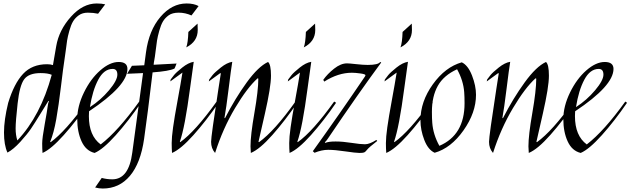

<svg xmlns="http://www.w3.org/2000/svg" viewBox="-20 -871 3632 1106"><path d="M537 -851Q566 -851 586 -846L545 -792Q517 -798 486 -798Q455 -798 434 -783Q413 -768 401 -748Q389 -728 379.5 -694Q370 -660 366.5 -637.5Q363 -615 358.5 -577.5Q354 -540 349.5 -514Q345 -488 331.5 -375.5Q318 -263 304 -184Q290 -105 269 -54L272 -52Q356 -113 482 -286L492 -279Q420 -174 347 -92.5Q274 -11 225 10Q223 -14 223 -44.5Q223 -75 237.5 -155Q252 -235 254.5 -257Q257 -279 262 -288L259 -290Q255 -284 217 -222Q179 -160 158 -129Q137 -98 97.5 -54.5Q58 -11 23 8Q3 -35 3 -107.5Q3 -180 27 -278Q61 -390 113 -445.5Q165 -501 251 -501Q272 -501 285 -496L304 -606Q320 -698 388.5 -774.5Q457 -851 537 -851ZM214 -450Q146 -450 119.5 -414.5Q93 -379 81.5 -275Q70 -171 70 -131.5Q70 -92 80 -62Q214 -204 278 -440Q256 -450 214 -450Z M629 -474Q579 -474 546 -412Q513 -350 498 -254Q560 -294 608 -351Q656 -408 656 -441Q656 -474 629 -474ZM714 -474Q714 -377 493 -230Q492 -219 492 -202Q492 -89 560 -39Q659 -115 782 -286L792 -279Q720 -174 647 -92.5Q574 -11 525 10Q475 -2 450 -56.5Q425 -111 425 -185Q425 -259 463.5 -338Q502 -417 557.5 -465.5Q613 -514 663.5 -514Q714 -514 714 -474Z M1055 -851Q1097 -851 1124 -836L1083 -782Q1047 -798 1010 -798Q973 -798 952 -783Q931 -768 919 -748Q907 -728 897.5 -694Q888 -660 884.5 -637.5Q881 -615 876.5 -577.5Q872 -540 869 -525.5Q866 -511 865 -498L997 -505Q986 -476 985 -476Q954 -461 859 -454Q830 -210 810 -70.5Q790 69 728.5 142Q667 215 572 215Q550 215 528 209L566 154Q596 162 627 162Q722 162 742 8Q745 -16 804 -450L712 -446Q739 -492 740 -492Q771 -493 811 -495Q817 -545 821 -570Q838 -696 904 -773.5Q970 -851 1055 -851Z M971 10Q969 -14 969 -47Q969 -80 977 -137.5Q985 -195 1003 -292.5Q1021 -390 1031 -453L961 -402L963 -413Q970 -423 982.5 -438.5Q995 -454 1030 -482Q1065 -510 1096 -515Q1090 -476 1075 -364Q1045 -136 1016 -55L1018 -52Q1104 -113 1228 -286L1239 -279Q1167 -174 1094 -92.5Q1021 -11 971 10ZM1118 -735Q1119 -727 1119 -698Q1119 -632 1053 -598Q1063 -625 1065 -687Z M1524 -514Q1541 -500 1541 -435Q1541 -370 1506 -216.5Q1471 -63 1469 -54L1472 -52Q1561 -116 1682 -286L1692 -279Q1623 -177 1549.5 -94Q1476 -11 1425 10Q1423 -14 1423 -28Q1423 -92 1445.5 -221Q1468 -350 1468 -418L1464 -420Q1404 -366 1334 -248.5Q1264 -131 1219 10Q1196 -16 1196 -54Q1196 -86 1238 -358L1252 -448L1249 -450L1183 -402L1185 -413Q1192 -423 1204.5 -438.5Q1217 -454 1252 -482Q1287 -510 1318 -515Q1311 -473 1297 -359.5Q1283 -246 1273 -192L1276 -190Q1335 -305 1401.5 -396.5Q1468 -488 1524 -514Z M1648 10Q1646 -14 1646 -47Q1646 -80 1654 -137.5Q1662 -195 1680 -292.5Q1698 -390 1708 -453L1638 -402L1640 -413Q1647 -423 1659.5 -438.5Q1672 -454 1707 -482Q1742 -510 1773 -515Q1767 -476 1752 -364Q1722 -136 1693 -55L1695 -52Q1781 -113 1905 -286L1916 -279Q1844 -174 1771 -92.5Q1698 -11 1648 10ZM1795 -735Q1796 -727 1796 -698Q1796 -632 1730 -598Q1740 -625 1742 -687Z M1979 -506Q1991 -506 2032 -501.5Q2073 -497 2098 -497Q2159 -497 2170 -514L2176 -511Q2046 -335 1869 -73Q1863 -63 1851 -51L1854 -48Q1872 -56 1913 -56Q1954 -56 2005 -48Q2056 -40 2082.5 -40Q2109 -40 2148 -65L2153 -59Q2105 -22 2095 -9Q2085 4 2078 7Q2071 10 2050.5 10Q2030 10 1969 1Q1908 -8 1870.5 -8Q1833 -8 1792 9L1782 0Q1935 -213 2082 -430Q2085 -434 2085 -438Q2085 -444 2055.5 -448Q2026 -452 2007 -452Q1928 -452 1848 -401L1842 -411Q1866 -445 1904.5 -475.5Q1943 -506 1979 -506Z M2205 10Q2203 -14 2203 -47Q2203 -80 2211 -137.5Q2219 -195 2237 -292.5Q2255 -390 2265 -453L2195 -402L2197 -413Q2204 -423 2216.5 -438.5Q2229 -454 2264 -482Q2299 -510 2330 -515Q2324 -476 2309 -364Q2279 -136 2250 -55L2252 -52Q2338 -113 2462 -286L2473 -279Q2401 -174 2328 -92.5Q2255 -11 2205 10ZM2352 -735Q2353 -727 2353 -698Q2353 -632 2287 -598Q2297 -625 2299 -687Z M2722 -325Q2722 -222 2650 -120Q2578 -18 2484 9Q2446 -8 2424 -65Q2402 -122 2402 -178Q2402 -286 2473.5 -385.5Q2545 -485 2640 -512Q2676 -495 2699 -436Q2722 -377 2722 -325ZM2468 -227Q2468 -188 2470 -164Q2475 -96 2511 -31Q2656 -93 2656 -276Q2656 -315 2654 -340Q2649 -407 2613 -472Q2536 -437 2502 -376.5Q2468 -316 2468 -227Z M3125 -514Q3142 -500 3142 -435Q3142 -370 3107 -216.5Q3072 -63 3070 -54L3073 -52Q3162 -116 3283 -286L3293 -279Q3224 -177 3150.5 -94Q3077 -11 3026 10Q3024 -14 3024 -28Q3024 -92 3046.5 -221Q3069 -350 3069 -418L3065 -420Q3005 -366 2935 -248.5Q2865 -131 2820 10Q2797 -16 2797 -54Q2797 -86 2839 -358L2853 -448L2850 -450L2784 -402L2786 -413Q2793 -423 2805.5 -438.5Q2818 -454 2853 -482Q2888 -510 2919 -515Q2912 -473 2898 -359.5Q2884 -246 2874 -192L2877 -190Q2936 -305 3002.5 -396.5Q3069 -488 3125 -514Z M3429 -474Q3379 -474 3346 -412Q3313 -350 3298 -254Q3360 -294 3408 -351Q3456 -408 3456 -441Q3456 -474 3429 -474ZM3514 -474Q3514 -377 3293 -230Q3292 -219 3292 -202Q3292 -89 3360 -39Q3459 -115 3582 -286L3592 -279Q3520 -174 3447 -92.5Q3374 -11 3325 10Q3275 -2 3250 -56.5Q3225 -111 3225 -185Q3225 -259 3263.5 -338Q3302 -417 3357.5 -465.5Q3413 -514 3463.5 -514Q3514 -514 3514 -474Z"/></svg>

Font: Felipa
Style: Regular
Weight: 400
Designer: Javier Alcaraz
Foundry: Fontstage
Version: Version 1.001